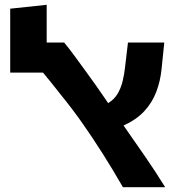

<svg xmlns="http://www.w3.org/2000/svg" viewBox="-20 -780 758 800"><path d="M492.2 0Q448.5 -75.8 406.9 -141.4Q365.2 -207 323 -267.1Q280.8 -327.2 232.8 -386Q211 -413.5 193.2 -436Q175.5 -458.5 159.2 -477.5H22.5V-743.8L174.5 -760V-602.8H247.2Q266.8 -579.5 289.9 -548Q313 -516.5 336.2 -484.6Q359.5 -452.8 377.8 -426.8Q390.2 -408.5 403.8 -389.4Q417.2 -370.2 430.8 -350.2Q456 -366 469.8 -389Q483.5 -412 490.6 -440.4Q497.8 -468.8 501 -499.5L513.2 -602.8H664.5L653 -490.5Q648 -441.5 631 -396.9Q614 -352.2 581 -316.6Q548 -281 494.8 -257Q538.5 -194.5 582.6 -130.8Q626.8 -67 668.2 0Z"/></svg>

Font: Noto Sans Hebrew Light
Style: Regular
Weight: 100
Version: Version 3.000